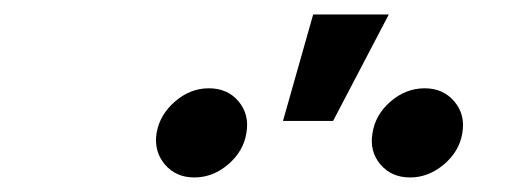

<svg xmlns="http://www.w3.org/2000/svg" viewBox="-20 -868 713 264"><path d="M543.9 -624Q518.1 -624 502.9 -642.1Q487.8 -660.2 492.2 -685.1Q496.1 -710.4 517.1 -728.5Q538.1 -746.6 564 -746.6Q589.4 -746.6 604.7 -728.5Q620.1 -710.4 615.7 -685.1Q611.8 -660.2 590.6 -642.1Q569.3 -624 543.9 -624ZM247.1 -624Q221.7 -624 206.5 -642.1Q191.4 -660.2 195.3 -685.1Q199.7 -710.4 220.7 -728.5Q241.7 -746.6 267.1 -746.6Q293 -746.6 308.1 -728.5Q323.2 -710.4 318.8 -685.1Q314.9 -660.2 293.9 -642.1Q272.9 -624 247.1 -624ZM369.1 -701.7 410.6 -848.1H514.6L438 -701.7Z"/></svg>

Font: Inter 20pt Medium
Style: Italic
Weight: 500
Italic angle: -9.3988°
Version: Version 4.001;git-66647c0bb